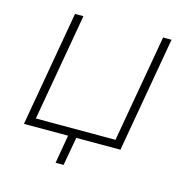

<svg xmlns="http://www.w3.org/2000/svg" viewBox="-98 -614 818 836"><g transform="rotate(15 311.0 -196.0)"><path d="M139 -520 48 0H247L225 128H261L284 0H483L574 -520H536L451 -36H92L177 -520Z"/></g></svg>

Font: Fixel Display 20240404 ExLight
Style: Italic
Weight: 200
Italic angle: -10°
Designer: AlfaBravo + MacPaw
Foundry: Kyrylo Tkachov, Marchela Mozhyna, Serhii Makarenko, Maria Weinstein, Zakhar Kryvoshyya
Version: Version 1.211;Glyphs 3.2 (3225)